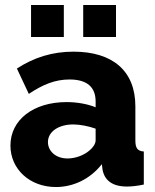

<svg xmlns="http://www.w3.org/2000/svg" viewBox="-20 -743 626 773"><path d="M105 -594H237V-723H105ZM315 -594H447V-723H315ZM22 -157C22 -62 100 10 205 10C275 10 343 -22 390 -82L393 -59C401 -18 431 8 491 8C508 8 531 6 559 0V-133C534 -135 525 -146 525 -178V-315C525 -458 433 -535 276 -535C191 -535 117 -512 48 -467L96 -365C153 -403 202 -423 260 -423C331 -423 365 -392 365 -334V-311C334 -324 291 -332 248 -332C115 -332 22 -261 22 -157ZM340 -137C318 -118 284 -105 252 -105C203 -105 173 -136 173 -171C173 -213 216 -242 275 -242C302 -242 337 -235 365 -225V-178C365 -165 355 -149 340 -137Z"/></svg>

Font: FIGSv2-sans-serif ExtraBold
Style: Regular
Weight: 800
Designer: Matt McInerney, Pablo Impallari, Rodrigo Fuenzalida,Mirko Velimirovic
Foundry: Matt McInerney, Pablo Impallari, Rodrigo Fuenzalida
Version: Version 4.021;hotconv 1.0.109;makeotfexe 2.5.65596